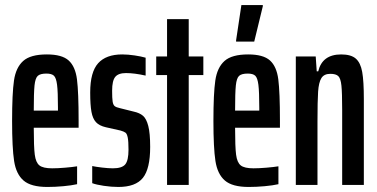

<svg xmlns="http://www.w3.org/2000/svg" viewBox="-20 -734 1498 762"><path d="M292 -227H114Q114 -151 118 -120Q122 -89 136.5 -77.5Q151 -66 187 -66Q209 -66 238.5 -68.5Q268 -71 286 -74V-3Q264 2 231.5 5Q199 8 168 8Q103 8 73.5 -17.5Q44 -43 36 -95Q28 -147 28 -254Q28 -363 35.5 -414.5Q43 -466 72 -492Q101 -518 166 -518Q226 -518 252.5 -494Q279 -470 285.5 -419Q292 -368 292 -255ZM114 -295H210V-306Q210 -370 206.5 -397.5Q203 -425 194 -433.5Q185 -442 164 -442Q140 -442 130 -433Q120 -424 117 -395Q114 -366 114 -295Z M346 -7V-75Q360 -72 385 -69Q410 -66 428 -66Q464 -66 477 -81.5Q490 -97 490 -140Q490 -173 487 -188Q484 -203 478 -207.5Q472 -212 458 -216L400 -229Q374 -235 361 -249Q348 -263 343 -290Q338 -317 338 -367Q338 -448 369.5 -483Q401 -518 465 -518Q488 -518 514.5 -514Q541 -510 558 -505V-434Q513 -444 480 -444Q450 -444 437.5 -429Q425 -414 425 -374Q425 -344 427 -331Q429 -318 435 -313Q441 -308 455 -305L511 -291Q534 -286 547.5 -274.5Q561 -263 568.5 -234Q576 -205 576 -151Q576 -64 547 -28Q518 8 450 8Q422 8 392 3.5Q362 -1 346 -7Z M643 0V-436H600V-510H643V-658H729V-510H787V-436H729V0Z M1091 -227H913Q913 -151 917 -120Q921 -89 935.5 -77.5Q950 -66 986 -66Q1008 -66 1037.5 -68.5Q1067 -71 1085 -74V-3Q1063 2 1030.5 5Q998 8 967 8Q902 8 872.5 -17.5Q843 -43 835 -95Q827 -147 827 -254Q827 -363 834.5 -414.5Q842 -466 871 -492Q900 -518 965 -518Q1025 -518 1051.5 -494Q1078 -470 1084.5 -419Q1091 -368 1091 -255ZM913 -295H1009V-306Q1009 -370 1005.5 -397.5Q1002 -425 993 -433.5Q984 -442 963 -442Q939 -442 929 -433Q919 -424 916 -395Q913 -366 913 -295ZM917 -569V-574L938 -714H1023V-709L989 -569Z M1154 -510H1233L1237 -451H1243Q1259 -518 1334 -518Q1373 -518 1392 -501.5Q1411 -485 1417.5 -448.5Q1424 -412 1424 -340V0H1338V-298Q1338 -366 1335 -394.5Q1332 -423 1322.5 -432Q1313 -441 1291 -441Q1266 -441 1255.5 -424Q1245 -407 1242.5 -370.5Q1240 -334 1240 -251V0H1154Z"/></svg>

Font: Saira Ultra Condensed SemiBold
Style: Regular
Weight: 600
Width: 1
Designer: Hector Gatti with collaboration of the Omnibus-Type team
Foundry: Omnibus-Type
Version: Version 1.001; ttfautohint (v1.8)